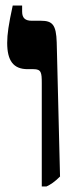

<svg xmlns="http://www.w3.org/2000/svg" viewBox="-20 -667 263 694"><path d="M131 7H148C163 0 177 -9 197 -29L185 -514C183 -577 170 -592 128 -592H95C72 -592 60 -601 60 -625V-647H26C11 -578 6 -543 6 -512C6 -448 28 -417 80 -417H101C129 -417 131 -405 131 -367Z"/></svg>

Font: Noto Serif Hebrew ExtraCondensed Black
Style: Regular
Weight: 900
Width: 2
Designer: Monotype Design Team
Foundry: Monotype Imaging Inc.
Version: Version 2.004